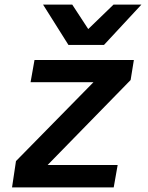

<svg xmlns="http://www.w3.org/2000/svg" viewBox="-20 -809 640 829"><path d="M49 -113.5 383.5 -454H112L129 -550H558L544 -463.5L185.5 -96.5H488L471 0H32ZM166 -789H292L361 -683.5L470 -789H590.5L429 -615H275.5Z"/></svg>

Font: JuliaMono SemiBold
Style: Italic
Weight: 600
Italic angle: -9°
Monospace: yes
Designer: cormullion
Foundry: corm
Version: Version 0.056; ttfautohint (v1.8.4)